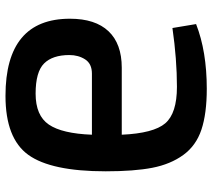

<svg xmlns="http://www.w3.org/2000/svg" viewBox="-56 -686 755 682"><g transform="rotate(90 321.0 -345.5)"><path d="M296 -703Q384 -703 441 -684Q498 -665 531 -619.5Q564 -574 576.5 -509.5Q589 -445 589 -344Q589 -150 530.5 -69Q472 12 321 12Q47 12 47 -217Q47 -307 91.5 -354Q136 -401 221 -401H459Q454 -514 418.5 -555.5Q383 -597 289 -597Q191 -597 80 -581L66 -665Q163 -703 296 -703ZM313 -95Q391 -95 423 -142Q455 -189 459 -295H242Q207 -295 191.5 -271Q176 -247 176 -215Q176 -155 206 -125Q236 -95 313 -95Z"/></g></svg>

Font: Exo 2 Semi Bold
Style: Regular
Weight: 600
Designer: Natanael Gama
Version: Version 1.001;PS 001.001;hotconv 1.0.88;makeotf.lib2.5.64775